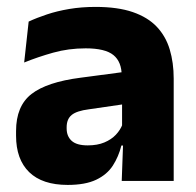

<svg xmlns="http://www.w3.org/2000/svg" viewBox="-20 -524 567 556"><path d="M332.5 0 337 -123 333.5 -130.5V-284L332.5 -304Q332.5 -345 308.5 -364.5Q284.5 -384 228 -384Q178.5 -384 134 -371.5Q89.5 -359 50 -343L63 -461.5Q86.5 -472.5 115.8 -482.2Q145 -492 180.5 -498Q216 -504 256.5 -504Q321 -504 364.5 -489Q408 -474 434 -446.5Q460 -419 471.5 -380.8Q483 -342.5 483 -296.5V0ZM176 11.5Q102.5 11.5 64.5 -25.5Q26.5 -62.5 26.5 -131V-144.5Q26.5 -217 71.2 -251.8Q116 -286.5 213.5 -299L345.5 -316.5L354.5 -224.5L237.5 -207.5Q202 -203 187.5 -191Q173 -179 173 -155.5V-152Q173 -129.5 187.5 -116.2Q202 -103 234 -103Q262 -103 282.2 -111.5Q302.5 -120 315.5 -133.8Q328.5 -147.5 335 -164.5L356.5 -102.5H331.5Q323.5 -70.5 306.8 -44.5Q290 -18.5 258.5 -3.5Q227 11.5 176 11.5Z"/></svg>

Font: Anek Bangla Medium
Style: Bold
Weight: 700
Version: Version 1.003